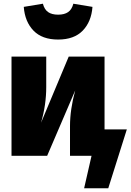

<svg xmlns="http://www.w3.org/2000/svg" viewBox="-20 -839 703 1034"><path d="M108 -802 211 -819Q219 -788 239 -774Q259 -760 293 -760Q327 -760 347 -774Q367 -788 375 -819L478 -802Q472 -722 425.5 -674Q379 -626 293 -626Q207 -626 160.5 -674Q114 -722 108 -802ZM663 -142 563 175H433L473 0H357V-160Q357 -249 385 -352L234 0H42V-534H229V-370Q229 -274 201 -178L350 -534H543V-142Z"/></svg>

Font: FiraGO Heavy
Style: Regular
Weight: 900
Designer: bBox Type
Foundry: bBox Type GmbH
Version: Version 1.001